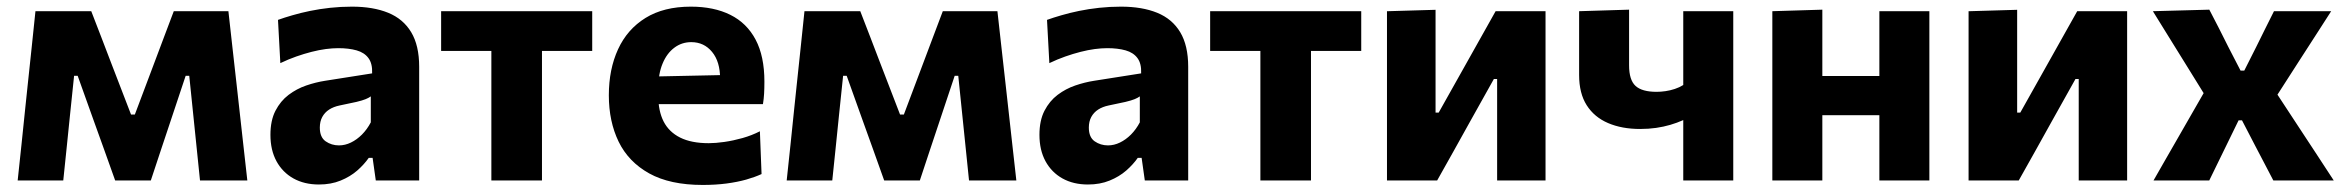

<svg xmlns="http://www.w3.org/2000/svg" viewBox="-20 -532 6916 566"><path d="M32.1 0Q38 -54.2 43.5 -107.2Q49 -160.2 54.4 -212.7L61.5 -280.3Q67.4 -334.6 73.1 -389.6Q78.9 -444.7 84.5 -499H249Q263.8 -460.7 278.9 -421.6Q294 -382.6 308.5 -344.3L366.3 -194.3H377.5L434 -344.3Q448.8 -383.4 463.3 -422.2Q477.8 -461 492.3 -499H653.3Q659.3 -445.7 665.5 -389.7Q671.8 -333.7 677.8 -280.2L685.6 -210.2Q691.1 -160.2 697.1 -107Q703.1 -53.8 709.1 0H569.6Q564.8 -47 559.9 -94.5Q555 -142.1 550.2 -188.8L537.9 -308.5H527.3L484.9 -181.3Q469.9 -135.9 454.7 -90.8Q439.5 -45.6 424.6 0H319.5Q303.3 -45.6 287.3 -90.2Q271.2 -134.8 255.3 -179.1L209 -308.5H198.4L186.2 -191.3Q181.2 -143 176.4 -95.4Q171.5 -47.7 166.5 0Z M920.1 11.9Q877.2 11.9 845 -6Q812.9 -24 795 -56.8Q777.2 -89.7 777.2 -134.4Q777.2 -176.8 792 -205.5Q806.9 -234.3 830.7 -252.3Q854.5 -270.3 882.8 -280Q911 -289.6 937.9 -293.8L1077 -315.7Q1078.2 -344.5 1066.2 -360.7Q1054.2 -377 1031.3 -383.5Q1008.4 -390 977.2 -390Q960.2 -390 940.2 -387.4Q920.2 -384.7 898.3 -379.1Q876.4 -373.5 853.3 -365.4Q830.2 -357.3 806.4 -345.9L799.5 -473.4Q818.1 -480.1 842 -487Q865.8 -494 894 -499.8Q922.1 -505.6 953.3 -509Q984.5 -512.4 1017.7 -512.4Q1080 -512.4 1124.4 -494.3Q1168.7 -476.2 1192.2 -437Q1215.7 -397.8 1215.7 -335.1Q1215.7 -310.5 1215.7 -275Q1215.7 -239.5 1215.7 -211.3V-164.1Q1215.7 -126 1215.7 -85.8Q1215.7 -45.7 1215.7 0H1087.8L1078.4 -66.7H1067.1Q1053.6 -47.3 1033 -29.2Q1012.3 -11.2 984.1 0.3Q955.8 11.9 920.1 11.9ZM979.3 -103.4Q997.2 -103.4 1014.5 -111.8Q1031.9 -120.2 1047 -135.3Q1062.1 -150.5 1073.1 -171.3V-247.9Q1067 -243.4 1057.8 -239.7Q1048.6 -235.9 1030.8 -231.6Q1012.9 -227.4 981.3 -221.1Q963.3 -217.4 950.3 -209Q937.3 -200.6 930 -187.2Q922.8 -173.9 922.8 -155.9Q922.8 -127.4 940 -115.4Q957.3 -103.4 979.3 -103.4Z M1428.5 0Q1428.5 -53.7 1428.5 -103.8Q1428.5 -154 1428.5 -216V-266Q1428.5 -311.2 1428.5 -346.1Q1428.5 -380.9 1428.5 -411.7Q1428.5 -442.5 1428.5 -475.3L1475.5 -381.8H1453.2Q1411.8 -381.8 1367.7 -381.8Q1323.6 -381.8 1280.4 -381.8V-499H1725.8V-381.8Q1682.9 -381.8 1638.8 -381.8Q1594.8 -381.8 1553.1 -381.8H1530.8L1577.7 -475.3Q1577.7 -442.5 1577.7 -411.7Q1577.7 -380.9 1577.7 -346.1Q1577.7 -311.2 1577.7 -266V-216Q1577.7 -154 1577.7 -103.8Q1577.7 -53.7 1577.7 0Z M2051.6 13.2Q1955 13.2 1893.8 -20.8Q1832.7 -54.8 1803.7 -114.3Q1774.8 -173.9 1774.8 -251Q1774.8 -327.8 1802 -386.8Q1829.1 -445.8 1882.9 -479.1Q1936.7 -512.4 2016.5 -512.4Q2084.6 -512.4 2133.1 -488.2Q2181.6 -464.1 2207.5 -415.1Q2233.4 -366.1 2233.4 -291.5Q2233.4 -271.4 2232.5 -255.8Q2231.6 -240.3 2229.1 -225L2100.8 -273.4Q2101.8 -280.1 2102.3 -287.1Q2102.8 -294.2 2102.8 -300.2Q2102.8 -350.3 2079.1 -379Q2055.4 -407.8 2017.8 -407.8Q1989.6 -407.8 1967.7 -391.2Q1945.7 -374.7 1933.2 -344.5Q1920.6 -314.3 1920.6 -273V-248.7Q1920.6 -204.8 1936.3 -173.8Q1952.1 -142.9 1985.1 -126.4Q2018.1 -109.9 2069.4 -109.9Q2089.3 -109.9 2115.5 -113.6Q2141.8 -117.4 2169.1 -125.1Q2196.5 -132.9 2220.1 -145L2225 -18.9Q2205.7 -10 2179.8 -2.6Q2153.8 4.7 2121.5 9Q2089.2 13.2 2051.6 13.2ZM1832.6 -225V-304.9L2142 -311.4L2229.1 -286.8V-225Z M2299.1 0Q2305 -54.2 2310.5 -107.2Q2316 -160.2 2321.4 -212.7L2328.5 -280.3Q2334.4 -334.6 2340.1 -389.6Q2345.9 -444.7 2351.5 -499H2516Q2530.8 -460.7 2545.9 -421.6Q2561 -382.6 2575.5 -344.3L2633.3 -194.3H2644.5L2701 -344.3Q2715.8 -383.4 2730.3 -422.2Q2744.8 -461 2759.3 -499H2920.3Q2926.3 -445.7 2932.5 -389.7Q2938.8 -333.7 2944.8 -280.2L2952.6 -210.2Q2958.1 -160.2 2964.1 -107Q2970.1 -53.8 2976.1 0H2836.6Q2831.8 -47 2826.9 -94.5Q2822 -142.1 2817.2 -188.8L2804.9 -308.5H2794.3L2751.9 -181.3Q2736.9 -135.9 2721.7 -90.8Q2706.5 -45.6 2691.6 0H2586.5Q2570.3 -45.6 2554.3 -90.2Q2538.2 -134.8 2522.3 -179.1L2476 -308.5H2465.4L2453.2 -191.3Q2448.2 -143 2443.4 -95.4Q2438.5 -47.7 2433.5 0Z M3187.1 11.9Q3144.2 11.9 3112 -6Q3079.9 -24 3062 -56.8Q3044.2 -89.7 3044.2 -134.4Q3044.2 -176.8 3059 -205.5Q3073.9 -234.3 3097.7 -252.3Q3121.5 -270.3 3149.8 -280Q3178 -289.6 3204.9 -293.8L3344 -315.7Q3345.2 -344.5 3333.2 -360.7Q3321.2 -377 3298.3 -383.5Q3275.4 -390 3244.2 -390Q3227.2 -390 3207.2 -387.4Q3187.2 -384.7 3165.3 -379.1Q3143.4 -373.5 3120.3 -365.4Q3097.2 -357.3 3073.4 -345.9L3066.5 -473.4Q3085.1 -480.1 3109 -487Q3132.8 -494 3161 -499.8Q3189.1 -505.6 3220.3 -509Q3251.5 -512.4 3284.7 -512.4Q3347 -512.4 3391.4 -494.3Q3435.7 -476.2 3459.2 -437Q3482.7 -397.8 3482.7 -335.1Q3482.7 -310.5 3482.7 -275Q3482.7 -239.5 3482.7 -211.3V-164.1Q3482.7 -126 3482.7 -85.8Q3482.7 -45.7 3482.7 0H3354.8L3345.4 -66.7H3334.1Q3320.6 -47.3 3300 -29.2Q3279.3 -11.2 3251.1 0.3Q3222.8 11.9 3187.1 11.9ZM3246.3 -103.4Q3264.2 -103.4 3281.5 -111.8Q3298.9 -120.2 3314 -135.3Q3329.1 -150.5 3340.1 -171.3V-247.9Q3334 -243.4 3324.8 -239.7Q3315.6 -235.9 3297.8 -231.6Q3279.9 -227.4 3248.3 -221.1Q3230.3 -217.4 3217.3 -209Q3204.3 -200.6 3197 -187.2Q3189.8 -173.9 3189.8 -155.9Q3189.8 -127.4 3207 -115.4Q3224.3 -103.4 3246.3 -103.4Z M3695.5 0Q3695.5 -53.7 3695.5 -103.8Q3695.5 -154 3695.5 -216V-266Q3695.5 -311.2 3695.5 -346.1Q3695.5 -380.9 3695.5 -411.7Q3695.5 -442.5 3695.5 -475.3L3742.5 -381.8H3720.2Q3678.8 -381.8 3634.7 -381.8Q3590.6 -381.8 3547.4 -381.8V-499H3992.8V-381.8Q3949.9 -381.8 3905.8 -381.8Q3861.8 -381.8 3820.1 -381.8H3797.8L3844.7 -475.3Q3844.7 -442.5 3844.7 -411.7Q3844.7 -380.9 3844.7 -346.1Q3844.7 -311.2 3844.7 -266V-216Q3844.7 -154 3844.7 -103.8Q3844.7 -53.7 3844.7 0Z M4068.7 0Q4068.7 -53.7 4068.7 -103.8Q4068.7 -153.8 4068.7 -216.1V-266.1Q4068.7 -315.6 4068.7 -354.7Q4068.7 -393.9 4068.7 -428.6Q4068.7 -463.3 4068.7 -498.9L4211.9 -503.1Q4211.9 -470.2 4211.9 -437.9Q4211.9 -405.6 4211.9 -369.1Q4211.9 -332.6 4211.9 -286.7V-200H4221.1L4294.2 -330.2Q4318.2 -372.8 4341.9 -415.2Q4365.6 -457.7 4388.9 -498.9H4536.1Q4536.1 -463.3 4536.1 -428.6Q4536.1 -393.9 4536.1 -354.7Q4536.1 -315.6 4536.1 -266.1V-216.1Q4536.1 -153.8 4536.1 -103.8Q4536.1 -53.7 4536.1 0H4393.4Q4393.4 -52.4 4393.4 -101.4Q4393.4 -150.4 4393.4 -210.9V-299.1H4383.8L4312 -170.7Q4288.1 -127.7 4264.2 -84.8Q4240.3 -42 4216.6 0Z M4942.1 0Q4942.1 -42 4942.1 -87.5Q4942.1 -133 4942.1 -178Q4923.8 -169.8 4904 -164Q4884.2 -158.2 4862.2 -155Q4840.3 -151.8 4815 -151.8Q4761.1 -151.8 4720.5 -169.2Q4679.9 -186.6 4657.5 -221.7Q4635.1 -256.9 4635.1 -310.8Q4635.1 -350.8 4635.1 -382.3Q4635.1 -413.7 4635.1 -441.7Q4635.1 -469.8 4635.1 -499L4782.4 -503.5Q4782.4 -466.2 4782.4 -427.6Q4782.4 -389 4782.4 -339.4Q4782.4 -296.1 4801.5 -278.7Q4820.5 -261.3 4863.5 -261.3Q4876 -261.3 4889.8 -263.3Q4903.6 -265.3 4917.2 -269.8Q4930.9 -274.3 4942.1 -281.4V-304.5Q4942.1 -346 4942.1 -378.2Q4942.1 -410.5 4942.1 -439.4Q4942.1 -468.3 4942.1 -499H5089.5Q5089.5 -463.3 5089.5 -428.7Q5089.5 -394 5089.5 -354.8Q5089.5 -315.5 5089.5 -266V-216Q5089.5 -154 5089.5 -103.8Q5089.5 -53.7 5089.5 0Z M5204.7 0Q5204.7 -53.7 5204.7 -103.8Q5204.7 -154 5204.7 -216V-266Q5204.7 -315.5 5204.7 -354.8Q5204.7 -394 5204.7 -428.7Q5204.7 -463.3 5204.7 -499L5352.1 -503.5Q5352.1 -467.5 5352.1 -432Q5352.1 -396.6 5352.1 -356.6Q5352.1 -316.7 5352.1 -266V-216Q5352.1 -154 5352.1 -103.8Q5352.1 -53.7 5352.1 0ZM5293.8 -192.5V-307.9H5580.5V-192.5ZM5520.2 0Q5520.2 -53.7 5520.2 -103.8Q5520.2 -154 5520.2 -216V-266Q5520.2 -315.5 5520.2 -354.8Q5520.2 -394 5520.2 -428.7Q5520.2 -463.3 5520.2 -499H5667.6Q5667.6 -463.3 5667.6 -428.7Q5667.6 -394 5667.6 -354.8Q5667.6 -315.5 5667.6 -266V-216Q5667.6 -154 5667.6 -103.8Q5667.6 -53.7 5667.6 0Z M5783.2 0Q5783.2 -53.7 5783.2 -103.8Q5783.2 -153.8 5783.2 -216.1V-266.1Q5783.2 -315.6 5783.2 -354.7Q5783.2 -393.9 5783.2 -428.6Q5783.2 -463.3 5783.2 -498.9L5926.4 -503.1Q5926.4 -470.2 5926.4 -437.9Q5926.4 -405.6 5926.4 -369.1Q5926.4 -332.6 5926.4 -286.7V-200H5935.6L6008.7 -330.2Q6032.7 -372.8 6056.4 -415.2Q6080.1 -457.7 6103.4 -498.9H6250.6Q6250.6 -463.3 6250.6 -428.6Q6250.6 -393.9 6250.6 -354.7Q6250.6 -315.6 6250.6 -266.1V-216.1Q6250.6 -153.8 6250.6 -103.8Q6250.6 -53.7 6250.6 0H6107.9Q6107.9 -52.4 6107.9 -101.4Q6107.9 -150.4 6107.9 -210.9V-299.1H6098.3L6026.5 -170.7Q6002.6 -127.7 5978.7 -84.8Q5954.8 -42 5931.1 0Z M6328.4 0Q6348.2 -34.9 6363 -60.5Q6377.9 -86.2 6391 -109.2Q6404.2 -132.3 6419.2 -158.3L6485.7 -274.1L6486.1 -241.4L6419.5 -348.9Q6403.9 -374.1 6390.1 -396.3Q6376.2 -418.6 6361.1 -443.1Q6346 -467.7 6326.5 -499L6492.9 -503.5Q6508.8 -473.6 6521.6 -448Q6534.5 -422.3 6548.8 -393.9L6585 -323.8H6595.9L6631 -393.4Q6644.8 -421.6 6656.9 -445.8Q6669 -469.9 6683.5 -499H6852.1Q6830.9 -466 6815.8 -442.5Q6800.7 -419 6787.1 -398Q6773.6 -376.9 6756.9 -351.2L6687.3 -242.9L6679.4 -274.9L6757.1 -156.5Q6781.3 -119.7 6804.1 -85Q6826.9 -50.3 6859.7 0H6681.6Q6667.1 -27.6 6655.3 -50.4Q6643.4 -73.2 6628.9 -100.8L6589.2 -177.3H6579.2L6543.7 -104.5Q6529.8 -75.8 6518.4 -52.7Q6507 -29.5 6492.7 0Z"/></svg>

Font: Commissioner Thin
Style: Regular
Weight: 100
Designer: Kostas Bartsokas
Foundry: Kostas Bartsokas
Version: Version 1.001;gftools[0.9.23]